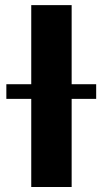

<svg xmlns="http://www.w3.org/2000/svg" viewBox="-20 -748 411 768"><path d="M266.6 -727.5H105V-411.1H5.4V-352.5H105V0H266.6V-352.5H364.7V-411.1H266.6Z"/></svg>

Font: Raveo
Style: Bold
Weight: 700
Designer: Jakub Foglar, Rasmus Andersson (Inter)
Foundry: Jakubfoglar.com
Version: Version 1.100;Glyphs 3.2.3 (3260)